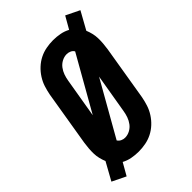

<svg xmlns="http://www.w3.org/2000/svg" viewBox="-262 -884 1034 1034"><g transform="rotate(-45 254.5 -367.5)"><path d="M65 56 -13 18 43 -83Q36 -100 31.5 -118.5Q27 -137 26.5 -156Q26 -175 27.5 -194.5Q29 -214 32 -234L84 -548Q89 -574 97 -599Q105 -624 120 -647.5Q135 -671 155.5 -690Q176 -709 200 -721Q224 -733 250.5 -738Q277 -743 303 -743Q330 -743 356 -738Q382 -733 404 -721L444 -791L522 -753L466 -652Q473 -635 477.5 -616.5Q482 -598 482.5 -579Q483 -560 481.5 -540.5Q480 -521 477 -501L425 -187Q420 -161 412 -136Q404 -111 389 -87.5Q374 -64 353.5 -45Q333 -26 309 -14Q285 -2 258.5 3Q232 8 206 8Q179 8 153 3Q127 -2 105 -14ZM169 -306 345 -616Q339 -627 327 -632.5Q315 -638 302 -638Q283 -638 265 -628.5Q247 -619 235 -603Q223 -587 216.5 -568.5Q210 -550 207 -531ZM207 -97Q226 -97 244 -106.5Q262 -116 274 -132Q286 -148 292.5 -166.5Q299 -185 302 -204L340 -429L164 -119Q171 -108 182.5 -102.5Q194 -97 207 -97Z"/></g></svg>

Font: Iosevka Term Curly Extrabold
Style: Italic
Weight: 800
Italic angle: -9°
Designer: Belleve Invis
Foundry: Belleve Invis
Version: Version 32.3.0